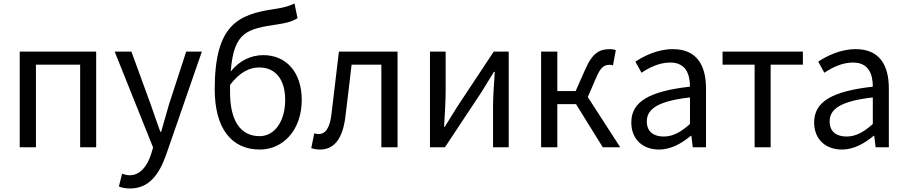

<svg xmlns="http://www.w3.org/2000/svg" viewBox="-20 -836 5146 1090"><path d="M92 0H184V-469H435V0H526V-543H92Z M719 234C827 234 884 152 922 46L1126 -543H1037L939 -242C925 -193 909 -138 895 -88H890C871 -139 853 -194 836 -242L726 -543H631L849 1L837 42C814 109 776 159 715 159C700 159 684 154 673 150L655 223C672 230 694 234 719 234Z M1455 13C1586 13 1693 -96 1693 -269C1693 -428 1603 -523 1475 -523C1406 -523 1338 -492 1290 -430C1307 -657 1383 -672 1558 -698C1603 -705 1641 -714 1669 -733L1652 -816C1618 -801 1599 -794 1539 -785C1332 -754 1199 -697 1199 -329C1199 -110 1292 13 1455 13ZM1286 -354C1343 -429 1399 -453 1452 -453C1547 -453 1599 -381 1599 -269C1599 -146 1538 -63 1454 -63C1343 -63 1286 -154 1286 -312Z M1797 13C1876 13 1924 -47 1940 -167C1953 -268 1964 -369 1976 -469H2145V0H2237V-543H1904C1890 -426 1876 -308 1862 -190C1853 -110 1828 -75 1789 -75C1779 -75 1772 -77 1764 -79L1747 5C1763 10 1776 13 1797 13Z M2421 0H2506L2712 -311C2732 -344 2763 -394 2784 -428H2789C2784 -357 2779 -285 2779 -227V0H2868V-543H2783L2577 -232C2557 -199 2526 -149 2505 -116H2501C2505 -186 2510 -259 2510 -316V-543H2421Z M3052 0H3144V-245H3250L3402 0H3501L3317 -285L3364 -394C3391 -459 3413 -468 3442 -468C3450 -468 3454 -467 3460 -465L3476 -551C3468 -555 3456 -557 3444 -557C3385 -557 3345 -539 3302 -441L3248 -319H3144V-543H3052Z M3722 13C3789 13 3850 -22 3902 -65H3905L3913 0H3988V-334C3988 -469 3933 -557 3800 -557C3712 -557 3636 -518 3587 -486L3622 -423C3665 -452 3722 -481 3785 -481C3874 -481 3897 -414 3897 -344C3666 -318 3564 -259 3564 -141C3564 -43 3631 13 3722 13ZM3748 -61C3694 -61 3652 -85 3652 -147C3652 -217 3714 -262 3897 -283V-132C3844 -85 3800 -61 3748 -61Z M4264 0H4355V-469H4538V-543H4082V-469H4264Z M4760 13C4827 13 4888 -22 4940 -65H4943L4951 0H5026V-334C5026 -469 4971 -557 4838 -557C4750 -557 4674 -518 4625 -486L4660 -423C4703 -452 4760 -481 4823 -481C4912 -481 4935 -414 4935 -344C4704 -318 4602 -259 4602 -141C4602 -43 4669 13 4760 13ZM4786 -61C4732 -61 4690 -85 4690 -147C4690 -217 4752 -262 4935 -283V-132C4882 -85 4838 -61 4786 -61Z"/></svg>

Font: Noto Sans CJK SC
Style: Regular
Weight: 400
Designer: Ryoko NISHIZUKA 西塚涼子 (kana, bopomofo & ideographs); Paul D. Hunt (Latin, Greek & Cyrillic); Sandoll Communications 산돌커뮤니
Foundry: Adobe
Version: Version 2.004;hotconv 1.0.118;makeotfexe 2.5.65603